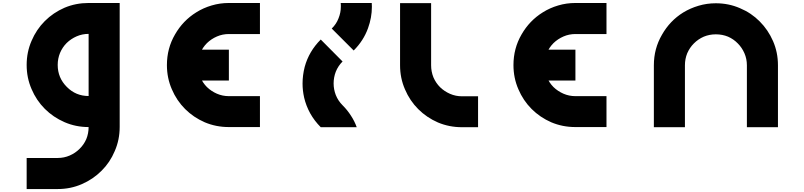

<svg xmlns="http://www.w3.org/2000/svg" viewBox="-20 -860 5438 1298"><path d="M160.2 -420.9Q160.2 -507.8 193.4 -584Q225.6 -660.2 283.2 -717.8Q339.8 -774.4 416 -807.6Q492.2 -839.8 579.1 -839.8Q579.1 -770.5 579.1 -630.9Q536.1 -630.9 498 -614.3Q460 -597.7 430.7 -569.3Q402.3 -541 385.7 -502Q370.1 -463.9 370.1 -420.9Q317.4 -420.9 264.6 -420.9Q212.9 -420.9 160.2 -420.9ZM160.2 -420.9Q229.5 -420.9 370.1 -420.9Q370.1 -334 431.6 -272.5Q492.2 -210.9 579.1 -210.9Q579.1 -141.6 579.1 -1Q492.2 -1 416 -34.2Q339.8 -67.4 283.2 -124Q225.6 -181.6 193.4 -257.8Q160.2 -334 160.2 -420.9ZM789.1 -2Q718.8 -2 579.1 -2Q579.1 -281.2 579.1 -839.8Q649.4 -839.8 789.1 -839.8Q789.1 -560.5 789.1 -2ZM789.1 -2Q789.1 85 755.9 161.1Q723.6 238.3 666 294.9Q609.4 351.6 533.2 384.8Q457 418 370.1 418Q370.1 347.7 370.1 208Q413.1 208 451.2 191.4Q489.3 174.8 517.6 146.5Q546.9 118.2 563.5 80.1Q579.1 42 579.1 -2Q631.8 -2 684.6 -2Q736.3 -2 789.1 -2ZM370.1 208Q370.1 278.3 370.1 418Q299.8 418 160.2 418Q160.2 347.7 160.2 208Q229.5 208 370.1 208Z M1527.3 -524.4Q1527.3 -455.1 1527.3 -315.4Q1415 -315.4 1190.4 -315.4Q1190.4 -384.8 1190.4 -524.4Q1302.7 -524.4 1527.3 -524.4ZM1737.3 -1Q1667 -1 1527.3 -1Q1527.3 -70.3 1527.3 -210Q1597.7 -210 1737.3 -210Q1737.3 -140.6 1737.3 -1ZM1737.3 -629.9Q1667 -629.9 1527.3 -629.9Q1527.3 -700.2 1527.3 -839.8Q1597.7 -839.8 1737.3 -839.8Q1737.3 -769.5 1737.3 -629.9ZM1318.4 -419.9Q1318.4 -377 1334 -338.9Q1350.6 -299.8 1378.9 -271.5Q1408.2 -243.2 1446.3 -226.6Q1484.4 -210 1527.3 -210Q1527.3 -140.6 1527.3 -1Q1440.4 -1 1364.3 -33.2Q1288.1 -66.4 1231.4 -123Q1173.8 -180.7 1141.6 -256.8Q1108.4 -333 1108.4 -419.9Q1161.1 -419.9 1212.9 -419.9Q1265.6 -419.9 1318.4 -419.9ZM1527.3 -629.9Q1484.4 -629.9 1446.3 -613.3Q1408.2 -596.7 1378.9 -568.4Q1350.6 -540 1334 -502Q1318.4 -463.9 1318.4 -419.9Q1248 -419.9 1108.4 -419.9Q1108.4 -533.2 1163.1 -627Q1216.8 -720.7 1306.6 -776.4Q1354.5 -806.6 1411.1 -823.2Q1466.8 -839.8 1527.3 -839.8Q1527.3 -787.1 1527.3 -734.4Q1527.3 -681.6 1527.3 -629.9Z M2148.4 0Q2105.5 -43 2077.1 -93.8Q2048.8 -145.5 2036.1 -200.2Q2025.4 -248 2025.4 -294.9Q2025.4 -351.6 2040 -408.2Q2068.4 -512.7 2148.4 -592.8Q2197.3 -543.9 2295.9 -444.3Q2265.6 -414.1 2250 -375Q2235.4 -336.9 2235.4 -295.9Q2235.4 -255.9 2250 -217.8Q2265.6 -178.7 2295.9 -148.4Q2258.8 -111.3 2222.7 -74.2Q2185.5 -37.1 2148.4 0ZM2493.2 -839.8Q2494.1 -827.1 2494.1 -814.5Q2494.1 -741.2 2467.8 -668.9Q2437.5 -585 2371.1 -518.6Q2321.3 -568.4 2222.7 -667Q2253.9 -697.3 2268.6 -736.3Q2284.2 -774.4 2284.2 -814.5Q2284.2 -821.3 2284.2 -827.1Q2283.2 -833 2283.2 -839.8Q2335 -839.8 2387.7 -839.8Q2440.4 -839.8 2493.2 -839.8ZM2391.6 0Q2310.5 0 2148.4 0Q2197.3 -49.8 2295.9 -148.4Q2329.1 -115.2 2352.5 -78.1Q2377 -41 2391.6 0Z M2894.5 -418.9Q2894.5 -376 2910.2 -336.9Q2926.8 -298.8 2955.1 -270.5Q2984.4 -242.2 3022.5 -225.6Q3060.5 -209 3103.5 -209Q3103.5 -139.6 3103.5 0Q3016.6 0 2940.4 -32.2Q2864.3 -65.4 2807.6 -122.1Q2750 -179.7 2717.8 -255.9Q2684.6 -332 2684.6 -418.9Q2737.3 -418.9 2789.1 -418.9Q2841.8 -418.9 2894.5 -418.9ZM3211.9 -209Q3211.9 -139.6 3211.9 0Q3175.8 0 3103.5 0Q3103.5 -69.3 3103.5 -209Q3139.6 -209 3211.9 -209ZM2684.6 -838.9Q2753.9 -838.9 2894.5 -838.9Q2894.5 -699.2 2894.5 -418.9Q2824.2 -418.9 2684.6 -418.9Q2684.6 -558.6 2684.6 -838.9Z M3870.1 -524.4Q3870.1 -455.1 3870.1 -315.4Q3757.8 -315.4 3533.2 -315.4Q3533.2 -384.8 3533.2 -524.4Q3645.5 -524.4 3870.1 -524.4ZM4080.1 -1Q4009.8 -1 3870.1 -1Q3870.1 -70.3 3870.1 -210Q3940.4 -210 4080.1 -210Q4080.1 -140.6 4080.1 -1ZM4080.1 -629.9Q4009.8 -629.9 3870.1 -629.9Q3870.1 -700.2 3870.1 -839.8Q3940.4 -839.8 4080.1 -839.8Q4080.1 -769.5 4080.1 -629.9ZM3661.1 -419.9Q3661.1 -377 3676.8 -338.9Q3693.4 -299.8 3721.7 -271.5Q3751 -243.2 3789.1 -226.6Q3827.1 -210 3870.1 -210Q3870.1 -140.6 3870.1 -1Q3783.2 -1 3707 -33.2Q3630.9 -66.4 3574.2 -123Q3516.6 -180.7 3484.4 -256.8Q3451.2 -333 3451.2 -419.9Q3503.9 -419.9 3555.7 -419.9Q3608.4 -419.9 3661.1 -419.9ZM3870.1 -629.9Q3827.1 -629.9 3789.1 -613.3Q3751 -596.7 3721.7 -568.4Q3693.4 -540 3676.8 -502Q3661.1 -463.9 3661.1 -419.9Q3590.8 -419.9 3451.2 -419.9Q3451.2 -533.2 3505.9 -627Q3559.6 -720.7 3649.4 -776.4Q3697.3 -806.6 3753.9 -823.2Q3809.6 -839.8 3870.1 -839.8Q3870.1 -787.1 3870.1 -734.4Q3870.1 -681.6 3870.1 -629.9Z M5029.3 -418.9Q5029.3 -461.9 5012.7 -500Q4996.1 -538.1 4967.8 -566.4Q4939.5 -595.7 4901.4 -612.3Q4863.3 -627.9 4819.3 -627.9Q4819.3 -698.2 4819.3 -837.9Q4906.2 -837.9 4982.4 -804.7Q5059.6 -772.5 5116.2 -714.8Q5172.9 -658.2 5206.1 -582Q5239.3 -505.9 5239.3 -418.9Q5186.5 -418.9 5133.8 -418.9Q5082 -418.9 5029.3 -418.9ZM4819.3 -627.9Q4776.4 -627.9 4738.3 -612.3Q4700.2 -595.7 4670.9 -566.4Q4642.6 -538.1 4626 -500Q4610.4 -461.9 4610.4 -418.9Q4540 -418.9 4400.4 -418.9Q4400.4 -531.2 4455.1 -625Q4508.8 -719.7 4598.6 -775.4Q4646.5 -804.7 4703.1 -821.3Q4758.8 -837.9 4819.3 -837.9Q4819.3 -785.2 4819.3 -733.4Q4819.3 -680.7 4819.3 -627.9ZM5029.3 -418.9Q5099.6 -418.9 5239.3 -418.9Q5239.3 -279.3 5239.3 0Q5168.9 0 5029.3 0Q5029.3 -139.6 5029.3 -418.9ZM4400.4 -418.9Q4469.7 -418.9 4610.4 -418.9Q4610.4 -279.3 4610.4 0Q4540 0 4400.4 0Q4400.4 -139.6 4400.4 -418.9Z"/></svg>

Font: CornerV20
Style: Regular
Weight: 400
Designer: Olivier Tavernier
Version: Version 20